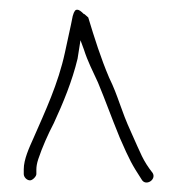

<svg xmlns="http://www.w3.org/2000/svg" viewBox="-20 -666 372 396"><path d="M29 -307C29 -301 35 -294 42 -294C47 -294 55 -302 55 -307V-316C55 -322 56 -329 59 -338C67 -362 79 -389 91 -412C110 -453 129 -499 140 -545L146 -583L153 -564C161 -539 171 -520 182 -496C199 -455 207 -431 227 -382C248 -334 252 -327 272 -296C280 -281 303 -295 295 -309C274 -336 271 -348 251 -392C228 -442 225 -465 205 -506C188 -546 175 -587 162 -630L154 -637H153C147 -643 143 -646 139 -646C136 -646 133 -644 130 -633C125 -607 120 -587 114 -558C100 -493 73 -436 49 -381C40 -361 29 -337 29 -317ZM91 -412C91 -412 90 -412 90 -412C90 -412 91 -412 91 -412ZM140 -550Z"/></svg>

Font: Stray Cat
Style: LtCn
Weight: 300
Version: Version 1.0